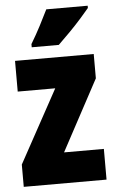

<svg xmlns="http://www.w3.org/2000/svg" viewBox="-54 -804 506 841"><g transform="rotate(-5 198.5 -383.0)"><path d="M380 0H16V-98L191 -418H26V-553H372V-446L205 -135H380ZM364 -756Q350 -739 326.5 -712.5Q303 -686 275.5 -658Q248 -630 223 -606H104V-620Q128 -660 147 -696.5Q166 -733 182 -766H364Z"/></g></svg>

Font: Noto Sans Sinhala ExtraCondensed Black
Style: Regular
Weight: 900
Width: 2
Designer: Jelle Bosma - Monotype Design Team
Foundry: Monotype Imaging Inc.
Version: Version 2.006; ttfautohint (v1.8.4.7-5d5b)